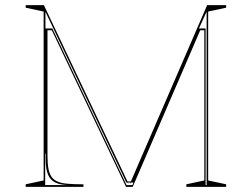

<svg xmlns="http://www.w3.org/2000/svg" viewBox="-20 -728 951 748"><path d="M80 0V-10L150 -25V-683L80 -698V-708H151L481 -12L472 -21H495L486 -12L787 -708H861V-698L791 -683V-25L861 -10V0H706V-10L776 -25V-610H760L497 0H471L182 -610H165V-122Q165 -92 168.5 -72Q172 -52 180.5 -39.5Q189 -27 204.5 -20.5Q220 -14 245 -12Q270 -10 305 -10V0ZM156 -7H250Q217 -7 196.5 -16.5Q176 -26 167 -48Q158 -70 158 -106V-129H156ZM157 -617H184L473 -7H496L500 -17H472L158 -680H157ZM755 -617H781V-7H785V-682L780 -672Z"/></svg>

Font: Kalnia Glaze Thin
Style: Regular
Weight: 100
Version: Version 1.110